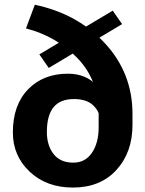

<svg xmlns="http://www.w3.org/2000/svg" viewBox="-20 -801 628 830"><path d="M92.3 -678.2 130.6 -780.5Q316.4 -741.2 434.6 -612.8Q552.7 -484.4 552.7 -309.1V-261.2Q552.7 -142.1 483.2 -66.2Q413.6 9.8 295.2 9.8Q181.4 9.8 108.5 -58.6Q35.6 -127 35.6 -228.5Q35.6 -346.9 101.3 -414.7Q167 -482.4 273.7 -482.4Q353 -482.4 399.2 -430.1Q445.3 -377.7 445.3 -299.3L412.1 -281.7Q412.1 -316.9 383.7 -344.8Q355.2 -372.8 300 -372.8Q240 -372.8 211.3 -337.2Q182.6 -301.5 182.6 -230.2Q182.6 -172.9 211.4 -135.4Q240.2 -97.9 297.1 -97.9Q348.4 -97.9 377.4 -140.4Q406.5 -182.9 406.5 -251.5V-310.1Q406.5 -454.1 315.4 -549.1Q224.4 -644 92.3 -678.2ZM507.8 -696.8 190.7 -507.3 150.1 -565.9 467.3 -754.9Z"/></svg>

Font: RobotoFlex
Style: Regular
Weight: 400
Designer: Berlow after Robertson
Foundry: Google
Version: Version 2.136